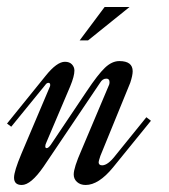

<svg xmlns="http://www.w3.org/2000/svg" viewBox="-77 -527 481 547"><path d="M65 -280Q66 -282 66 -285Q66 -291 61 -291Q56 -291 52 -285L-45 -166L-57 -175L53 -311Q85 -351 108 -351Q121 -351 128 -343.5Q135 -336 135 -326Q135 -310 123 -281L55 -121Q52 -115 52 -110Q52 -105 56 -105Q61 -105 68 -115L170 -267Q202 -315 222 -334Q242 -353 263 -353Q301 -353 301 -324Q301 -312 294 -291L209 -83Q204 -68 204 -65Q204 -56 214 -56Q230 -56 251 -83L340 -193L353 -183L245 -50Q204 0 167 0Q152 0 142.5 -8.5Q133 -17 133 -30Q133 -49 155 -99L234 -286Q235 -289 235 -293Q235 -303 226 -303Q215 -303 208 -291L47 -52Q11 0 -15 0Q-37 0 -37 -21Q-37 -39 -16 -89ZM292 -507 174 -412H150L221 -507Z"/></svg>

Font: Dynalight
Style: Regular
Weight: 400
Designer: Astigmatic (AOETI)
Foundry: Astigmatic (AOETI)
Version: Version 1.000